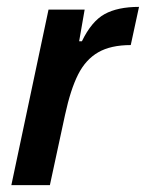

<svg xmlns="http://www.w3.org/2000/svg" viewBox="-20 -538 424 558"><path d="M121 -510H226L210 -418H218Q246 -476 284 -497Q322 -518 384 -518L360 -407Q302 -407 265.5 -386Q229 -365 207 -321.5Q185 -278 169 -204L125 0H13Z"/></svg>

Font: Saira Semi Condensed Medium
Style: Italic
Weight: 500
Width: 4
Italic angle: -12°
Designer: Hector Gatti with collaboration of the Omnibus-Type team
Foundry: Omnibus-Type
Version: Version 1.001; ttfautohint (v1.8)